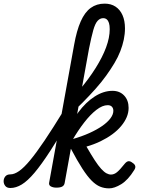

<svg xmlns="http://www.w3.org/2000/svg" viewBox="-190 -1018 774 1057"><path d="M-133 17Q-152 17 -161 5.5Q-170 -6 -170 -20.5Q-170 -35 -161 -46.5Q-152 -58 -133 -58Q-111 -58 -84.5 -76.5Q-58 -95 -24 -136Q10 -177 55.5 -244.5Q101 -312 161 -410Q171 -425 184 -422Q197 -419 204 -406.5Q211 -394 202 -379Q137 -265 87.5 -188.5Q38 -112 0 -67Q-38 -22 -70 -2.5Q-102 17 -133 17ZM120 15Q102 15 89.5 8Q77 1 81 -15L218 -771Q232 -850 254.5 -900.5Q277 -951 309.5 -974.5Q342 -998 386 -998Q421 -998 446 -981.5Q471 -965 484.5 -934.5Q498 -904 498 -862Q498 -831 491.5 -800Q485 -769 472.5 -736.5Q460 -704 440 -670.5Q420 -637 394.5 -601.5Q369 -566 336 -529Q303 -492 264.5 -453Q226 -414 180 -373L191 -460Q221 -491 247 -522Q273 -553 295.5 -583.5Q318 -614 336.5 -643.5Q355 -673 369.5 -701.5Q384 -730 394 -757Q404 -784 409 -809Q414 -834 414 -857Q414 -878 410 -891Q406 -904 398 -911Q390 -918 378 -918Q361 -918 347.5 -903.5Q334 -889 323.5 -852Q313 -815 300 -750L166 -11Q164 2 153.5 8.5Q143 15 120 15ZM411 19Q384 19 361 9.5Q338 0 314.5 -23.5Q291 -47 263.5 -89.5Q236 -132 201 -198H191L209 -252Q261 -267 302 -285.5Q343 -304 372.5 -324.5Q402 -345 418 -366.5Q434 -388 434 -408Q434 -422 426 -430.5Q418 -439 403 -439Q374 -439 340.5 -413Q307 -387 273 -343Q239 -299 207 -244L174 -270Q200 -344 241 -399.5Q282 -455 331 -486.5Q380 -518 429 -518Q469 -518 493.5 -492Q518 -466 518 -424Q518 -398 507.5 -373Q497 -348 477 -324Q457 -300 428.5 -279Q400 -258 364 -240.5Q328 -223 286 -211Q312 -166 331.5 -136Q351 -106 367 -88.5Q383 -71 396 -64Q409 -57 421 -57Q438 -57 454 -70Q470 -83 497 -117Q508 -130 518 -130.5Q528 -131 539 -122Q552 -114 554.5 -104Q557 -94 549 -82Q515 -27 477.5 -4Q440 19 411 19Z"/></svg>

Font: Playwrite DE VA
Style: Regular
Weight: 400
Designer: Veronika Burian, José Scaglione
Foundry: TypeTogether
Version: Version 1.002